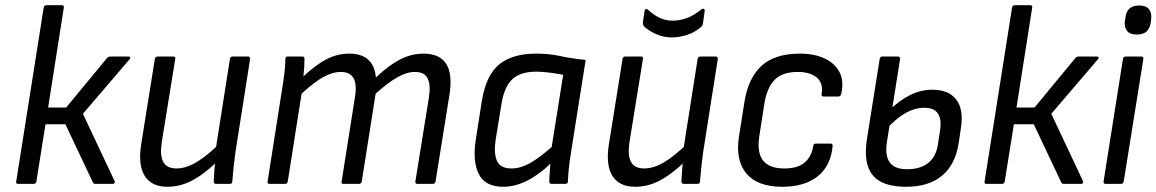

<svg xmlns="http://www.w3.org/2000/svg" viewBox="-20 -703 4421 734"><path d="M471 -487Q476 -487 477.5 -483.5Q479 -480 475 -476L297 -268L418 -11Q420 -7 418 -3.5Q416 0 411 0H345Q337 0 335 -6L230 -228H154L119 -9Q117 0 109 0H49Q40 0 42 -9L147 -674Q149 -683 157 -683H216Q226 -683 224 -674L164 -292H233L389 -481Q394 -487 402 -487Z M620 11Q559 11 533 -31Q507 -73 520 -153L572 -478Q574 -487 583 -487H641Q652 -487 650 -478L598 -157Q591 -108 604.5 -83.5Q618 -59 655 -59Q690 -59 729.5 -82Q769 -105 823 -157L814 -89Q781 -57 749.5 -34.5Q718 -12 686.5 -0.5Q655 11 620 11ZM807 0Q797 0 797 -9Q798 -29 799.5 -51Q801 -73 804 -94V-128L859 -478Q861 -487 870 -487H928Q937 -487 936 -477L880 -121Q876 -93 873 -64Q870 -35 868 -9Q868 0 858 0Z M1011 0Q1001 0 1003 -9L1059 -366Q1064 -395 1067.5 -425Q1071 -455 1071 -478Q1071 -487 1080 -487H1135Q1144 -487 1144 -479Q1144 -463 1143 -446.5Q1142 -430 1140 -411Q1188 -456 1229 -477Q1270 -498 1315 -498Q1362 -498 1387.5 -475Q1413 -452 1417 -407Q1467 -454 1510 -476Q1553 -498 1599 -498Q1661 -498 1686 -458.5Q1711 -419 1698 -339L1645 -9Q1643 0 1635 0H1576Q1566 0 1568 -10L1620 -332Q1627 -380 1614.5 -404Q1602 -428 1566 -428Q1535 -428 1499 -407.5Q1463 -387 1416 -345L1363 -9Q1361 0 1352 0H1293Q1284 0 1286 -9L1337 -332Q1345 -380 1331.5 -404Q1318 -428 1283 -428Q1251 -428 1216 -408.5Q1181 -389 1133 -345L1080 -9Q1078 0 1070 0Z M1904 11Q1834 11 1810 -38.5Q1786 -88 1799 -170L1822 -317Q1838 -415 1888 -456.5Q1938 -498 2030 -498Q2080 -498 2123 -488.5Q2166 -479 2219 -474L2163 -121Q2158 -90 2155 -62.5Q2152 -35 2151 -9Q2151 0 2140 0H2089Q2080 0 2080 -9Q2080 -25 2081.5 -42.5Q2083 -60 2084 -77Q2039 -34 1993.5 -11.5Q1948 11 1904 11ZM1936 -59Q1969 -59 2004.5 -78.5Q2040 -98 2089 -141L2133 -417Q2108 -422 2080 -425.5Q2052 -429 2030 -429Q1970 -429 1939.5 -401Q1909 -373 1898 -311L1875 -170Q1867 -118 1879.5 -88.5Q1892 -59 1936 -59Z M2408 11Q2347 11 2321 -31Q2295 -73 2308 -153L2360 -478Q2362 -487 2371 -487H2429Q2440 -487 2438 -478L2386 -157Q2379 -108 2392.5 -83.5Q2406 -59 2443 -59Q2478 -59 2517.5 -82Q2557 -105 2611 -157L2602 -89Q2569 -57 2537.5 -34.5Q2506 -12 2474.5 -0.5Q2443 11 2408 11ZM2595 0Q2585 0 2585 -9Q2586 -29 2587.5 -51Q2589 -73 2592 -94V-128L2647 -478Q2649 -487 2658 -487H2716Q2725 -487 2724 -477L2668 -121Q2664 -93 2661 -64Q2658 -35 2656 -9Q2656 0 2646 0ZM2547 -560Q2519 -560 2491 -571.5Q2463 -583 2442 -602Q2440 -605 2438.5 -609Q2437 -613 2438 -619L2444 -660Q2445 -667 2449 -668.5Q2453 -670 2458 -665Q2481 -644 2503.5 -634Q2526 -624 2551 -624Q2579 -624 2607 -634.5Q2635 -645 2661 -667Q2666 -671 2670.5 -669Q2675 -667 2674 -661L2667 -612Q2666 -608 2664.5 -605Q2663 -602 2659 -599Q2637 -580 2608 -570Q2579 -560 2547 -560Z M2970 11Q2876 11 2833.5 -39.5Q2791 -90 2805 -181L2826 -314Q2841 -406 2892 -452Q2943 -498 3038 -498Q3093 -498 3132.5 -479.5Q3172 -461 3189.5 -427Q3207 -393 3196 -344Q3193 -334 3185 -334H3129Q3119 -334 3121 -344Q3128 -385 3102.5 -406.5Q3077 -428 3030 -428Q2971 -428 2941.5 -398Q2912 -368 2902 -306L2883 -184Q2873 -120 2897 -89.5Q2921 -59 2978 -59Q3030 -59 3056 -81.5Q3082 -104 3089 -144Q3089 -154 3099 -154H3156Q3164 -154 3163 -144Q3156 -69 3106 -29Q3056 11 2970 11Z M3444 11Q3352 11 3316 -33.5Q3280 -78 3294 -170L3343 -478Q3345 -487 3352 -487H3412Q3421 -487 3421 -478L3370 -156Q3363 -108 3381.5 -82Q3400 -56 3448 -56Q3498 -56 3528.5 -80Q3559 -104 3566 -153L3574 -206Q3580 -249 3565 -270Q3550 -291 3514 -291Q3476 -291 3439.5 -269.5Q3403 -248 3368 -209L3379 -281Q3417 -318 3458 -339Q3499 -360 3545 -360Q3607 -360 3636 -322Q3665 -284 3653 -210L3645 -156Q3632 -73 3581 -31Q3530 11 3444 11Z M4173 -487Q4178 -487 4179.5 -483.5Q4181 -480 4177 -476L3999 -268L4120 -11Q4122 -7 4120 -3.5Q4118 0 4113 0H4047Q4039 0 4037 -6L3932 -228H3856L3821 -9Q3819 0 3811 0H3751Q3742 0 3744 -9L3849 -674Q3851 -683 3859 -683H3918Q3928 -683 3926 -674L3866 -292H3935L4091 -481Q4096 -487 4104 -487Z M4207 0Q4197 0 4199 -10L4273 -478Q4275 -487 4284 -487H4342Q4352 -487 4351 -478L4276 -10Q4274 0 4266 0ZM4326 -571Q4300 -571 4289 -584.5Q4278 -598 4280 -622L4282 -632Q4284 -657 4297 -669.5Q4310 -682 4335 -682Q4361 -682 4372 -668.5Q4383 -655 4381 -632L4380 -622Q4377 -597 4364.5 -584Q4352 -571 4326 -571Z"/></svg>

Font: Sofia Sans Semi Condensed
Style: Italic
Weight: 400
Italic angle: -9°
Designer: Botio Nikoltchev, Ani Petrova
Foundry: lettersoup
Version: Version 4.101